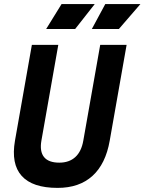

<svg xmlns="http://www.w3.org/2000/svg" viewBox="-20 -914 710 944"><path d="M263.2 9.8Q139.6 9.8 86.7 -49.1Q33.7 -107.9 53.7 -222.7L136.7 -693.4H266.6L183.6 -222.7Q174.3 -169.4 196.5 -141.8Q218.8 -114.3 271.5 -114.3Q320.3 -114.3 350.3 -141.8Q380.4 -169.4 389.6 -222.7L472.7 -693.4H602.5L519.5 -222.7Q499.5 -107.9 434.6 -49.1Q369.6 9.8 263.2 9.8ZM207 -771.5 282.7 -894H445.8L349.6 -771.5ZM431.6 -771.5 497.6 -894H670.4L564.5 -771.5Z"/></svg>

Font: Cascadia Mono NF
Style: Italic
Weight: 400
Italic angle: -10°
Monospace: yes
Designer: Aaron Bell
Foundry: Saja Typeworks
Version: Version 2404.023